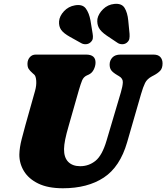

<svg xmlns="http://www.w3.org/2000/svg" viewBox="-20 -992 890 1027"><path d="M550 -240 626.5 -498Q636 -530 637 -551.2Q638 -572.5 616 -585L607.5 -590Q583 -604.5 574.5 -616.8Q566 -629 566.5 -648.5Q567 -669.5 581.5 -684.8Q596 -700 624.5 -700H801Q826 -700 837.8 -686.8Q849.5 -673.5 849.5 -653Q849.5 -627 836.8 -613.5Q824 -600 802 -588.5L792.5 -583.5Q766.5 -569.5 756 -548.2Q745.5 -527 734.5 -489L660 -231Q622 -99.5 535.2 -42.2Q448.5 15 316.5 15Q236.5 15 184.8 -10.2Q133 -35.5 108 -76.8Q83 -118 83.5 -166Q84.5 -203.5 95.8 -247.2Q107 -291 116 -323L167.5 -506Q175.5 -534.5 173.8 -559.8Q172 -585 163 -593L156 -599Q139.5 -613.5 133 -624Q126.5 -634.5 127 -653Q127.5 -672 139.5 -686Q151.5 -700 171.5 -700H440.5Q492 -700 491 -656Q490.5 -637.5 481 -619Q471.5 -600.5 453.5 -592.5L444.5 -588.5Q427 -580.5 419.2 -561.8Q411.5 -543 402 -510.5L348.5 -323Q334.5 -275 328.8 -246.2Q323 -217.5 322.5 -195Q322 -149.5 345 -126.2Q368 -103 409 -103Q455 -103 490.8 -131.8Q526.5 -160.5 550 -240ZM666 -882.5 673 -810.5Q674 -796 671.8 -784.2Q669.5 -772.5 657.5 -763Q646.5 -755 632.5 -755.5Q618.5 -756 608.5 -763L551 -801.5Q520 -822.5 509 -842.8Q498 -863 501 -890.5Q506.5 -918.5 531.5 -943Q556.5 -967.5 591.5 -971Q631 -975 646.5 -949.5Q662 -924 666 -882.5ZM464 -882.5 475.5 -812Q478 -798.5 476.5 -786.8Q475 -775 463.5 -765Q453 -756 439 -755.5Q425 -755 414 -761.5L353 -795.5Q320 -814 307 -832.5Q294 -851 296 -878.5Q298.5 -906.5 322.2 -932Q346 -957.5 381 -963.5Q421 -970.5 438.8 -946.8Q456.5 -923 464 -882.5Z"/></svg>

Font: Fraunces 9pt SuperSoft Black
Style: Italic
Weight: 900
Italic angle: -16°
Version: Version 1.000;[0bf87f6ff]